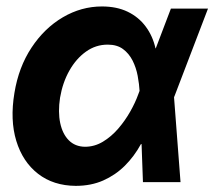

<svg xmlns="http://www.w3.org/2000/svg" viewBox="-20 -573 674 604"><path d="M218.3 11.7Q147.9 11.2 99.6 -26.4Q51.3 -64 31.2 -129.9Q11.2 -195.8 25.4 -280.8Q38.6 -361.8 79.1 -423.1Q119.6 -484.4 177.7 -518.6Q235.8 -552.7 300.8 -552.7Q347.2 -552.7 381.6 -536.1Q416 -519.5 438.2 -489.7Q460.4 -460 469.2 -420.9L515.6 -424.3L527.3 -269.5L547.9 0H429.7L419.4 -283.2Q418 -308.6 413.1 -334.5Q408.2 -360.4 397 -382.6Q385.7 -404.8 366.9 -418.7Q348.1 -432.6 318.8 -432.6Q281.2 -432.6 250.5 -410.6Q219.7 -388.7 198.5 -351.3Q177.2 -314 168.9 -265.6Q162.1 -220.7 169.4 -186Q176.8 -151.4 196.5 -131.6Q216.3 -111.8 247.1 -111.3Q277.3 -111.3 303.7 -127.2Q330.1 -143.1 351.8 -168.2Q373.5 -193.4 389.6 -221.9Q405.8 -250.5 415 -276.4L517.6 -545.9H634.3L529.3 -271.5L466.8 -124L423.3 -119.6Q402.3 -81.1 372.6 -51.5Q342.8 -22 304.4 -5.1Q266.1 11.7 218.3 11.7Z"/></svg>

Font: Inter Tight
Style: Bold Italic
Weight: 700
Italic angle: -9.39999°
Designer: Rasmus Andersson
Foundry: rsms
Version: Version 3.004